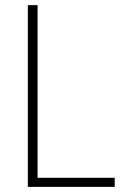

<svg xmlns="http://www.w3.org/2000/svg" viewBox="-20 -731 500 751"><path d="M428.7 -35.6V0H112.3V-35.6ZM127 -710.9V0H88.9V-710.9Z"/></svg>

Font: Roboto Condensed ExtraLight
Style: Regular
Weight: 250
Designer: Christian Robertson
Foundry: Google
Version: Version 3.008; 2023